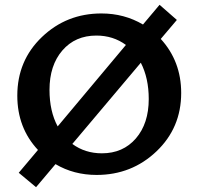

<svg xmlns="http://www.w3.org/2000/svg" viewBox="-20 -721 825 799"><path d="M649 -559Q734 -466 734 -334Q734 -189 631 -91Q528 7 382 7Q287 7 211 -38L130 58L58 -2L138 -97Q52 -189 52 -323Q52 -469 154.5 -567Q257 -665 402 -665Q497 -665 575 -619L644 -701L716 -638ZM186 -347Q186 -258 220 -195L504 -534Q451 -573 381 -573Q293 -573 239.5 -511Q186 -449 186 -347ZM404 -83Q492 -83 545.5 -145Q599 -207 599 -309Q599 -396 566 -460L281 -122Q334 -83 404 -83Z"/></svg>

Font: EauTest
Style: Bold
Weight: 700
Designer: Christian Thalmann (Catharsis Fonts)
Version: Version 0.001;PS 000.001;hotconv 1.0.88;makeotf.lib2.5.64775